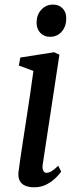

<svg xmlns="http://www.w3.org/2000/svg" viewBox="-20 -786 332 816"><path d="M125 10Q103 10 87.2 3.2Q71.5 -3.5 64 -17.5Q56.5 -31.5 58.5 -53.5Q60.5 -73 65.8 -107.8Q71 -142.5 77.8 -187.5Q84.5 -232.5 92.5 -283Q100.5 -333.5 108 -385Q115.5 -436.5 122 -484.5L60 -507.5L66.5 -541.5L210.5 -564L232.5 -553.5L161.5 -87Q159 -69 164 -60.2Q169 -51.5 177 -51.5Q187.5 -51.5 199 -58.2Q210.5 -65 227.5 -81.5L240 -56.5Q235 -49 219.8 -33Q204.5 -17 180.5 -3.5Q156.5 10 125 10ZM192.5 -629.5Q167.5 -629.5 151.2 -646.5Q135 -663.5 135.5 -691.5Q136 -724 156 -745.2Q176 -766.5 205.5 -766.5Q231 -766.5 246.5 -750Q262 -733.5 261.5 -707.5Q261.5 -673 242 -651.2Q222.5 -629.5 192.5 -629.5Z"/></svg>

Font: Merriweather 24pt
Style: Italic
Weight: 400
Italic angle: -7.8°
Designer: Eben Sorkin
Foundry: Eben Sorkin
Version: Version 2.101